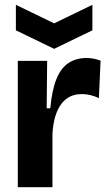

<svg xmlns="http://www.w3.org/2000/svg" viewBox="-20 -778 452 798"><path d="M54 0V-264V-525H176L174 -328H189Q196 -404 214.5 -449.5Q233 -495 264.5 -516Q296 -537 341 -537Q353 -537 367.5 -534.5Q382 -532 398 -526L391 -370Q373 -379 354.5 -383Q336 -387 320 -387Q283 -387 257 -368Q231 -349 216 -312Q201 -275 198 -222V0ZM46 -758 205 -681 364 -758V-652L205 -575L46 -652Z"/></svg>

Font: Bricolage Grotesque 28pt
Style: Bold
Weight: 700
Designer: Mathieu Triay
Foundry: Atelier Triay
Version: Version 1.000;gftools[0.9.30]